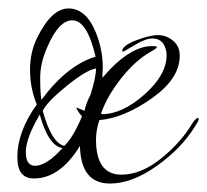

<svg xmlns="http://www.w3.org/2000/svg" viewBox="-20 -415 490 454"><path d="M223 -256Q223 -252 222.5 -243.5Q222 -235 222 -231L241 -252Q294 -306 340 -306Q351 -306 351 -303.5Q351 -301 337 -293Q301 -273 267.5 -231Q234 -189 219 -147L221 -145Q269 -145 321.5 -191.5Q374 -238 374 -285Q374 -299 366 -312Q357 -324 340.5 -324Q324 -324 298.5 -308.5Q273 -293 271 -293Q269 -293 269 -294Q269 -307 301.5 -319.5Q334 -332 353.5 -332Q373 -332 389 -319Q405 -306 405 -283Q405 -229 339 -182.5Q273 -136 215 -131Q207 -107 207 -85Q207 -2 267 -2Q313 -2 360 -39.5Q407 -77 434 -122Q443 -136 448 -136Q450 -136 450 -133Q450 -130 441 -116Q409 -64 350.5 -22.5Q292 19 240 19Q171 19 169 -70Q122 7 60 7Q21 7 21 -43Q21 -104 67 -168Q51 -207 51 -249.5Q51 -292 68 -326Q102 -395 142 -395Q182 -395 205 -342Q223 -300 223 -256ZM151 -367Q119 -367 92 -304Q75 -266 75 -231Q75 -196 78 -179Q139 -261 206 -281Q186 -367 151 -367ZM207 -253Q185 -250 138.5 -212.5Q92 -175 81 -153Q102 -77 132 -70Q153 -90 174 -140Q165 -149 160 -161L180 -153Q183 -170 194 -191Q207 -232 207 -253ZM74 -144Q41 -88 41 -55.5Q41 -23 63 -23Q90 -23 128 -65Q95 -69 74 -144Z"/></svg>

Font: Ruthie
Style: Regular
Weight: 400
Designer: Robert E. Leuschke
Foundry: Robert E. Leuschke
Version: Version 1.003